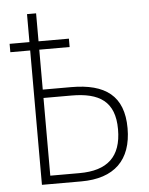

<svg xmlns="http://www.w3.org/2000/svg" viewBox="-52 -757 619 800"><g transform="rotate(-5 257.5 -357.0)"><path d="M129 -714H91V-597H8V-562H91V0H256C394 0 467 -71 467 -204C467 -340 390 -395 248 -395H129V-562H256V-597H129ZM246 -360C362 -360 427 -320 427 -203C427 -88 368 -35 251 -35H129V-360Z"/></g></svg>

Font: Noto Sans SemiCondensed ExtraLight
Style: Regular
Weight: 200
Width: 4
Designer: Monotype Design Team
Foundry: Monotype Imaging Inc.
Version: Version 2.013